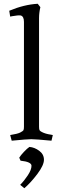

<svg xmlns="http://www.w3.org/2000/svg" viewBox="-20 -738 324 1018"><path d="M187 -66Q187 -53 189.5 -48Q192 -43 202 -38Q221 -28 250 -24L260 -22L253 8Q168 0 146 0Q124 0 42 8L34 -22Q73 -28 87.5 -35.5Q102 -43 104.5 -48Q107 -53 107 -66V-622Q107 -651 90 -656Q76 -658 44 -652L34 -650L29 -681Q108 -714 180 -718L194 -700Q187 -670 187 -642Q187 -614 187 -603ZM109 260 87 242Q108 221 127.5 191.5Q147 162 147 141Q147 120 89 114L82 98Q90 85 107 67Q124 49 136 41Q163 43 188 61.5Q213 80 213 109Q213 138 178 184.5Q143 231 109 260Z"/></svg>

Font: Buenard
Style: Regular
Weight: 400
Designer: Gustavo Ibarra
Foundry: FontFuror
Version: Version 1.001 2011